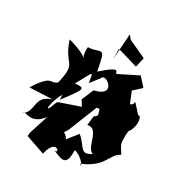

<svg xmlns="http://www.w3.org/2000/svg" viewBox="-269 -1085 1206 1289"><g transform="rotate(30 334.0 -441.0)"><path d="M560 -613 619 -667 561 -731 419 -660C394 -647 440 -737 295 -607C261 -798 262 -721 159 -718C148 -592 240 -646 27 -702C86 -523 149 -602 105 -414C59 -373 52 -443 -46 -288L129 -296C4 -255 77 -167 0 -115C15 -148 75 -69 157 -175L109 -25L107 1L255 52C288 -97 368 13 307 -8C395 32 431 43 429 -76C507 -54 534 21 506 -15C666 -81 642 -169 714 -204C675 -275 665 -242 681 -430L569 -323C733 -312 715 -514 680 -491C574 -605 647 -542 595 -528ZM341 -584C353 -631 501 -523 337 -486L298 -394L324 -351L175 -300L162 -291C110 -143 127 -292 171 -355L172 -318C285 -464 285 -470 205 -464C282 -596 268 -607 285 -512ZM341 -109C286 -193 238 -116 244 -45L324 -172L413 -395L490 -409L443 -528C395 -377 483 -366 425 -336L417 -264C506 -285 485 -130 546 -114C468 -59 470 -136 402 -186ZM360 -934 346 -732 345 -813 504 -766 521 -841 383 -905Z"/></g></svg>

Font: Asimov Silicon
Style: Regular
Weight: 400
Designer: Google
Version: Version 2.000980; 2014